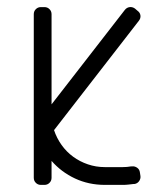

<svg xmlns="http://www.w3.org/2000/svg" viewBox="-20 -520 466 540"><path d="M75 -480V-20C75 -14.3 76.9 -9.6 80.8 -5.8C84.6 -1.9 89.3 0 95 0H105C110.7 0 115.4 -1.9 119.2 -5.8C123.1 -9.6 125 -14.3 125 -20V-67.5C143.3 -46.5 165.3 -30 191 -18C216.7 -6 244.7 0 275 0H325C330.3 0 335.5 -0.2 340.5 -0.8C345.5 -1.2 350.5 -1.8 355.5 -2.5H358C363.3 -3.2 367.7 -5.8 371 -10.2C374.3 -14.8 375.7 -19.7 375 -25L373.5 -35C372.8 -40.7 370.2 -45.1 365.8 -48.2C361.2 -51.4 356.3 -52.7 351 -52H348.5C344.8 -51.3 341 -50.8 337 -50.5C333 -50.2 329 -50 325 -50H275C258.3 -50 242.4 -52.6 227.2 -57.8C212.1 -62.9 198.2 -70.1 185.8 -79.2C173.2 -88.4 162.4 -99.4 153.2 -112.2C144.1 -125.1 137 -139 132 -154L370.5 -461.5C374.2 -466.2 375.7 -471.2 375 -476.5C374.3 -481.8 371.7 -486.2 367 -489.5L359.5 -496C354.8 -499.3 349.8 -500.7 344.5 -500C339.2 -499.3 334.7 -496.7 331 -492L125 -226.5V-480C125 -485.7 123.1 -490.4 119.2 -494.2C115.4 -498.1 110.7 -500 105 -500H95C89.3 -500 84.6 -498.1 80.8 -494.2C76.9 -490.4 75 -485.7 75 -480Z"/></svg>

Font: lerotica
Style: Regular
Weight: 400
Designer: defharo
Foundry: deFharo
Version: Version 1.001 2011